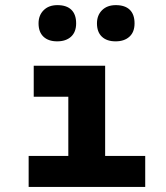

<svg xmlns="http://www.w3.org/2000/svg" viewBox="-20 -736 654 756"><path d="M131.8 -644Q131.8 -675.8 151.9 -695.8Q171.9 -715.8 206.1 -715.8Q242.2 -715.8 261 -697.5Q279.8 -679.2 279.8 -644Q279.8 -609.9 259.8 -591.6Q239.7 -573.2 205.1 -573.2Q170.4 -573.2 151.1 -591.6Q131.8 -609.9 131.8 -644ZM361.8 -644Q361.8 -675.8 381.8 -695.8Q401.9 -715.8 436 -715.8Q472.2 -715.8 491 -697.5Q509.8 -679.2 509.8 -644Q509.8 -609.9 489.7 -591.6Q469.7 -573.2 435.1 -573.2Q400.4 -573.2 381.1 -591.6Q361.8 -609.9 361.8 -644ZM92.8 -122.1H249V-355H112.8V-477.1H394V-122.1H551.8V0H92.8Z"/></svg>

Font: IntelOne Mono Bold
Style: Regular
Weight: 700
Designer: Fred Shallcrass
Foundry: Frere-Jones Type LLC
Version: Version 1.200;hotconv 1.1.0;makeotfexe 2.6.0;FJTRelease1.2